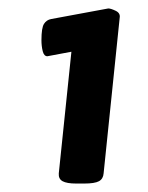

<svg xmlns="http://www.w3.org/2000/svg" viewBox="-20 -783 350 454"><path d="M160 -349Q138 -349 128 -354.5Q118 -360 119 -373L155 -720L204 -671L92 -650Q84 -650 81 -662Q78 -674 78 -688Q78 -717 84 -726.5Q90 -736 101 -738L236 -763Q242 -763 253.5 -757.5Q265 -752 263 -741L225 -373Q224 -360 214 -354.5Q204 -349 179 -349Z"/></svg>

Font: Asap Black
Style: Italic
Weight: 900
Italic angle: -6°
Designer: Pablo Cosgaya
Foundry: Omnibus-Type
Version: Version 3.001